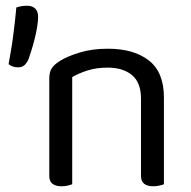

<svg xmlns="http://www.w3.org/2000/svg" viewBox="-20 -645 667 670"><path d="M472 -301Q472 -357 440.5 -383Q409 -409 356 -409Q316 -409 285 -399Q254 -389 232 -376V-2Q227 0 217 2.5Q207 5 195 5Q152 5 152 -31V-372Q152 -393 160.5 -406.5Q169 -420 190 -433Q216 -449 259 -462Q302 -475 356 -475Q447 -475 499.5 -434Q552 -393 552 -305V-2Q547 0 536.5 2.5Q526 5 515 5Q472 5 472 -31ZM79 -437Q72 -423 64 -416.5Q56 -410 42 -410Q33 -410 24.5 -413Q16 -416 10 -421Q13 -440 17.5 -464.5Q22 -489 25.5 -516Q29 -543 32 -569.5Q35 -596 37 -619Q55 -625 75 -625Q92 -625 102.5 -615.5Q113 -606 113 -586Q113 -571 109.5 -550Q106 -529 100.5 -507.5Q95 -486 89 -467Q83 -448 79 -437Z"/></svg>

Font: Baloo Da 2
Style: Regular
Weight: 400
Designer: Noopur Datye, Sulekha Rajkumar and Ek Type
Foundry: Ek Type
Version: Version 1.640;hotconv 1.0.111;makeotfexe 2.5.65597; ttfautoh